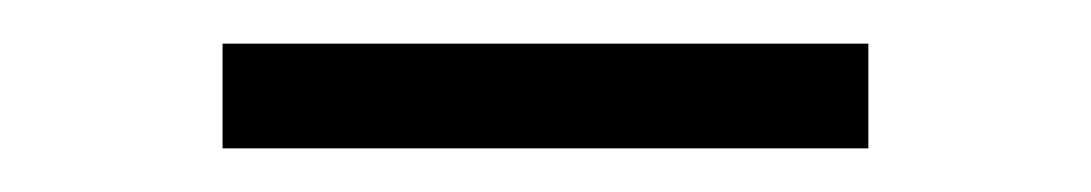

<svg xmlns="http://www.w3.org/2000/svg" viewBox="-20 -301 500 88"><path d="M82 -281H378V-233H82Z"/></svg>

Font: Space Grotesk Variable
Style: Regular
Weight: 400
Designer: Florian Karsten (Space Grotesk), Colophon Foundry (Space Mono)
Foundry: Florian Karsten
Version: Version 1.106